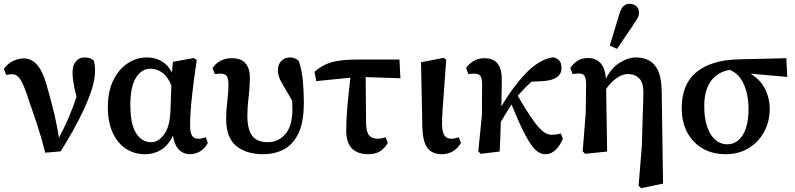

<svg xmlns="http://www.w3.org/2000/svg" viewBox="-20 -794 4165 1006"><path d="M217 6Q197 -74 173 -146Q149 -218 123 -293Q102 -356 84.5 -380.5Q67 -405 45 -405Q35 -405 27.5 -404Q20 -403 13 -401L0 -433Q21 -462 49.5 -475Q78 -488 105 -488Q146 -488 177 -451.5Q208 -415 232 -321Q252 -251 266 -190.5Q280 -130 289 -72Q317 -125 339.5 -177Q362 -229 381 -287Q369 -333 364.5 -362.5Q360 -392 360 -414Q360 -452 377.5 -472.5Q395 -493 422 -493Q442 -493 452.5 -488.5Q463 -484 472 -476Q475 -464 476.5 -453Q478 -442 478 -423Q478 -381 462 -329.5Q446 -278 419.5 -221Q393 -164 361.5 -108Q330 -52 298 -1Z M663 -245Q663 -143 693 -96Q723 -49 772 -49Q810 -49 840 -90Q870 -131 873 -213L878 -346Q859 -393 830 -413.5Q801 -434 768 -434Q722 -434 692.5 -387Q663 -340 663 -245ZM740 14Q684 14 640 -14.5Q596 -43 570.5 -98.5Q545 -154 545 -233Q545 -315 573.5 -373Q602 -431 648.5 -462Q695 -493 750 -493Q793 -493 826.5 -473.5Q860 -454 881 -414L886 -470L995 -490L1011 -480Q996 -383 986 -291Q976 -199 976 -136Q976 -99 986.5 -83Q997 -67 1019 -67Q1030 -67 1039.5 -69.5Q1049 -72 1058 -75L1069 -45Q1057 -20 1031.5 -3Q1006 14 974 14Q943 14 919 -8Q895 -30 886 -84Q863 -33 825 -9.5Q787 14 740 14Z M1359 14Q1271 14 1218 -29Q1165 -72 1165 -172Q1165 -219 1171 -265Q1177 -311 1177 -349Q1177 -380 1169 -394Q1161 -408 1137 -408Q1130 -408 1121.5 -407.5Q1113 -407 1106 -406L1093 -437Q1108 -460 1134 -474.5Q1160 -489 1194 -489Q1244 -489 1266.5 -462Q1289 -435 1289 -391Q1289 -338 1282.5 -285Q1276 -232 1276 -188Q1276 -118 1300.5 -83.5Q1325 -49 1383 -49Q1439 -49 1475.5 -92Q1512 -135 1512 -220Q1512 -232 1511.5 -243Q1511 -254 1511 -266Q1474 -328 1455 -362Q1436 -396 1436 -424Q1436 -458 1454.5 -475.5Q1473 -493 1499 -493Q1526 -493 1545 -476Q1561 -430 1566.5 -375Q1572 -320 1572 -257Q1572 -153 1543 -94Q1514 -35 1466 -10.5Q1418 14 1359 14Z M1637 -369 1628 -418Q1654 -441 1683.5 -455Q1713 -469 1753.5 -475.5Q1794 -482 1854 -482H2073L2078 -384L1896 -390L1898 -149Q1899 -101 1914.5 -84Q1930 -67 1959 -67Q1970 -67 1981 -69.5Q1992 -72 2001 -75L2012 -45Q1996 -17 1971.5 -1.5Q1947 14 1909 14Q1855 14 1824.5 -15.5Q1794 -45 1794 -112Q1794 -167 1800 -234.5Q1806 -302 1816 -387Z M2295 14Q2243 14 2219 -19.5Q2195 -53 2193 -126L2186 -468L2305 -491L2318 -481Q2311 -379 2306 -315.5Q2301 -252 2298.5 -212Q2296 -172 2296 -140Q2298 -97 2310 -82Q2322 -67 2345 -67Q2355 -67 2365 -69.5Q2375 -72 2384 -75L2395 -45Q2380 -18 2354 -2Q2328 14 2295 14Z M2499 12 2486 -1 2505 -191 2506 -352Q2506 -381 2498 -394.5Q2490 -408 2467 -408Q2460 -408 2451 -407.5Q2442 -407 2434 -406L2422 -438Q2439 -462 2463 -475.5Q2487 -489 2518 -489Q2567 -489 2589 -458.5Q2611 -428 2609 -366L2607 -236Q2644 -300 2687.5 -355Q2731 -410 2768 -441Q2800 -466 2825.5 -478Q2851 -490 2879 -494Q2898 -490 2910 -477Q2922 -464 2922 -438Q2922 -406 2897 -389Q2872 -372 2826 -369L2765 -366Q2746 -349 2728 -330.5Q2710 -312 2693 -292Q2731 -226 2758 -186Q2785 -146 2805 -124.5Q2825 -103 2840.5 -95.5Q2856 -88 2870 -88Q2885 -88 2897.5 -90Q2910 -92 2918 -95L2929 -68Q2917 -35 2893 -10.5Q2869 14 2838 14Q2821 14 2804 5Q2787 -4 2767 -30.5Q2747 -57 2721 -109Q2695 -161 2660 -247Q2646 -224 2632 -202Q2618 -180 2604 -155Q2603 -115 2601.5 -75Q2600 -35 2598 0Z M3326 179 3343 -30 3351 -299Q3353 -359 3330 -382.5Q3307 -406 3271 -406Q3240 -406 3209 -383.5Q3178 -361 3156 -328L3161 0L3046 12L3033 -1L3049 -202L3051 -353Q3051 -381 3043.5 -395Q3036 -409 3013 -409Q3006 -409 2997 -408Q2988 -407 2980 -406L2968 -438Q2985 -462 3006.5 -476Q3028 -490 3059 -490Q3102 -490 3126 -464Q3150 -438 3155 -382Q3181 -436 3225.5 -464.5Q3270 -493 3313 -493Q3350 -493 3380 -477.5Q3410 -462 3428 -423.5Q3446 -385 3447 -316L3454 168L3339 192ZM3175 -555 3225 -720Q3234 -750 3247 -762Q3260 -774 3278 -774Q3300 -774 3314 -761.5Q3328 -749 3328 -728Q3328 -712 3320.5 -699Q3313 -686 3299 -665L3213 -538Z M3781 14Q3714 14 3662.5 -15.5Q3611 -45 3581.5 -99Q3552 -153 3552 -228Q3552 -353 3629 -416Q3706 -479 3847 -483L4100 -489L4105 -391L3912 -408Q3963 -378 3988 -329Q4013 -280 4013 -224Q4013 -158 3984 -104Q3955 -50 3903 -18Q3851 14 3781 14ZM3670 -239Q3670 -145 3703 -91.5Q3736 -38 3791 -38Q3842 -38 3872 -87Q3902 -136 3902 -224Q3902 -267 3892.5 -308Q3883 -349 3861.5 -381Q3840 -413 3804 -428Q3741 -418 3705.5 -370Q3670 -322 3670 -239Z"/></svg>

Font: Source Serif Pro SemiBold
Style: Regular
Weight: 600
Designer: Frank Grießhammer
Foundry: Adobe Systems Incorporated
Version: Version 3.001;hotconv 1.0.111;makeotfexe 2.5.65597